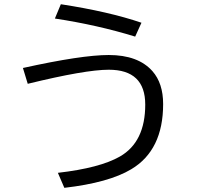

<svg xmlns="http://www.w3.org/2000/svg" viewBox="-20 -838 950 912"><path d="M622.1 -664.1Q443.4 -719.2 240.7 -750L269 -817.9Q497.6 -782.7 651.9 -730ZM88.9 -515.1Q367.7 -576.7 496.6 -576.7Q636.2 -576.7 704.1 -500Q754.9 -442.4 754.9 -343.8Q754.9 -124.5 603.5 -34.2Q497.1 29.8 285.6 54.2L254.9 -17.1Q454.6 -40 549.8 -94.7Q669.9 -163.6 669.9 -341.3Q669.9 -506.8 496.6 -506.8Q385.3 -506.8 111.8 -439.9Z"/></svg>

Font: FORM UDPGothic
Style: Regular
Weight: 400
Foundry: Pronama LLC
Version: Version 1.05101